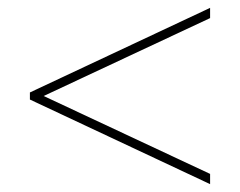

<svg xmlns="http://www.w3.org/2000/svg" viewBox="-20 -606 610 488"><path d="M514 -138V-164L91 -362L514 -560V-586L56 -371V-353Z"/></svg>

Font: Noto Sans Lao Thin
Style: Regular
Weight: 100
Designer: Monotype Design Team
Foundry: Monotype Imaging Inc.
Version: Version 2.003